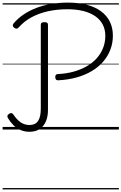

<svg xmlns="http://www.w3.org/2000/svg" viewBox="-20 -994 932 1473"><path d="M428 -378Q416 -377 410 -383.5Q404 -390 404 -403Q404 -414 409 -420Q414 -426 426 -426Q490 -429 545.5 -444.5Q601 -460 646 -486Q691 -512 722.5 -547.5Q754 -583 771 -626.5Q788 -670 788 -719Q788 -767 768.5 -805Q749 -843 711 -869.5Q673 -896 619 -909.5Q565 -923 497 -923Q418 -923 348 -907.5Q278 -892 221 -861Q164 -830 123 -783Q116 -775 108 -774Q100 -773 89 -781Q79 -789 78 -797Q77 -805 84 -814Q117 -853 160.5 -882.5Q204 -912 257 -932.5Q310 -953 371.5 -963.5Q433 -974 501 -974Q583 -974 647 -957Q711 -940 755.5 -907Q800 -874 823 -827Q846 -780 846 -720Q846 -663 826.5 -612.5Q807 -562 771 -520.5Q735 -479 683.5 -448.5Q632 -418 568 -400Q504 -382 428 -378ZM206 17Q169 17 137.5 3.5Q106 -10 82 -34.5Q58 -59 41 -88Q35 -98 37 -106Q39 -114 50 -121Q60 -128 68.5 -126Q77 -124 83 -115Q100 -89 119 -71Q138 -53 160 -44Q182 -35 207 -35Q251 -35 272 -66Q293 -97 293 -160V-804Q293 -815 300 -819.5Q307 -824 321 -824Q335 -824 341.5 -819.5Q348 -815 348 -805V-150Q348 -99 331.5 -61.5Q315 -24 283.5 -3.5Q252 17 206 17ZM0 449H892V459H0ZM0 -20H892V0H0ZM0 -505H892V-500H0ZM0 -969H892V-959H0Z"/></svg>

Font: Playwrite IT Trad Guides
Style: Regular
Weight: 400
Designer: Veronika Burian, José Scaglione
Foundry: TypeTogether
Version: Version 1.003